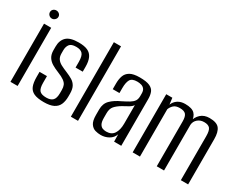

<svg xmlns="http://www.w3.org/2000/svg" viewBox="-80 -1021 1769 1415"><g transform="rotate(30 805.0 -313.5)"><path d="M53 0V-495H114V0ZM84 -556Q69 -556 58.5 -566.5Q48 -577 48 -591Q48 -606 58.5 -615.5Q69 -625 84 -625Q98 -625 109 -615.5Q120 -606 120 -591Q120 -577 109 -566.5Q98 -556 84 -556Z M340 7Q286 7 256 -6.5Q226 -20 214 -49.5Q202 -79 202 -128V-171H265V-114Q265 -67 281 -49Q297 -31 339 -31Q376 -31 393.5 -49Q411 -67 411 -110V-138Q411 -161 404 -177.5Q397 -194 377.5 -208Q358 -222 323 -236Q290 -249 265 -264Q240 -279 225.5 -302Q211 -325 211 -361V-391Q211 -444 241.5 -473.5Q272 -503 345 -503Q393 -503 421.5 -490Q450 -477 463.5 -448Q477 -419 477 -373V-331H416V-379Q416 -429 399 -447.5Q382 -466 345 -466Q303 -466 288.5 -446Q274 -426 274 -396V-369Q274 -341 286.5 -323Q299 -305 322 -293Q345 -281 377 -268Q406 -256 428.5 -242.5Q451 -229 464 -206Q477 -183 477 -143V-120Q477 -80 464.5 -51.5Q452 -23 422 -8Q392 7 340 7Z M567 0V-634H628V0Z M824 7Q801 7 777.5 0.5Q754 -6 737.5 -29.5Q721 -53 721 -103V-151Q721 -201 751.5 -231.5Q782 -262 835 -286Q869 -303 890.5 -316Q912 -329 923 -345Q934 -361 934 -388V-409Q934 -433 924 -446Q914 -459 897.5 -464Q881 -469 863 -469Q818 -469 804 -444.5Q790 -420 790 -372V-330H733V-378Q733 -415 743 -443.5Q753 -472 781 -488.5Q809 -505 863 -505Q920 -505 948.5 -492Q977 -479 986.5 -455Q996 -431 996 -398V0H935L934 -62Q922 -28 891 -10.5Q860 7 824 7ZM847 -35Q892 -35 912.5 -67Q933 -99 933 -152V-310Q923 -294 900 -281Q877 -268 853 -255Q819 -235 800.5 -213.5Q782 -192 782 -154V-115Q782 -79 792 -62Q802 -45 817 -40Q832 -35 847 -35Z M1093 0V-495H1145L1152 -440Q1163 -469 1188.5 -486Q1214 -503 1251 -503Q1309 -503 1332.5 -479Q1356 -455 1357 -409L1346 -408Q1356 -451 1384.5 -477Q1413 -503 1458 -503Q1520 -503 1542.5 -474Q1565 -445 1565 -385V0H1503V-374Q1503 -422 1488.5 -439.5Q1474 -457 1439 -457Q1406 -457 1384 -437.5Q1362 -418 1360 -389V0H1298V-382Q1298 -423 1283.5 -440Q1269 -457 1232 -457Q1198 -457 1180.5 -441Q1163 -425 1155 -403V0Z"/></g></svg>

Font: Alumni Sans Thin
Style: Regular
Weight: 400
Version: Version 1.018